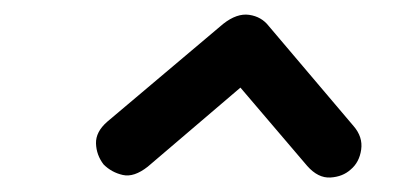

<svg xmlns="http://www.w3.org/2000/svg" viewBox="-20 -570 578 265"><path d="M184 -340Q165 -325 149.5 -328.5Q134 -332 123 -343Q113 -356 112.5 -372Q112 -388 128 -402L288 -537Q307 -552 324 -549.5Q341 -547 351 -534L468 -396Q481 -381 478.5 -363.5Q476 -346 464 -336Q453 -326 436 -325Q419 -324 404 -341L294 -470L334 -468Z"/></svg>

Font: Edu VIC WA NT Beginner SemiBold
Style: Regular
Weight: 600
Designer: Tina and Corey Anderson
Foundry: Google for Education
Version: Version 1.003